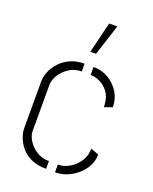

<svg xmlns="http://www.w3.org/2000/svg" viewBox="-137 -806 707 885"><g transform="rotate(20 216.0 -364.0)"><path d="M206 -577 243 -729H283L234 -577ZM199 0Q154 0 123 -15Q92 -30 74 -53Q56 -76 48 -99.5Q40 -123 40 -141V-372Q40 -394 50 -419Q60 -444 80 -466Q100 -488 130 -502Q160 -516 200 -516V-478Q165 -478 138 -460Q111 -442 96 -417Q81 -392 81 -369V-141Q81 -121 96 -96.5Q111 -72 137.5 -55Q164 -38 199 -38ZM243 1V-37Q271 -37 297 -51.5Q323 -66 341 -90.5Q359 -115 362 -145L363 -159L402 -144Q402 -105 379 -72Q356 -39 319.5 -19Q283 1 243 1ZM352 -358 351 -374Q348 -410 330.5 -432.5Q313 -455 289.5 -466Q266 -477 244 -477V-516Q285 -516 318 -496.5Q351 -477 371 -444.5Q391 -412 391 -372Z"/></g></svg>

Font: Stick No Bills ExtraLight
Style: Regular
Weight: 200
Designer: Kosala Senevirathne, Siva Puranthara, Lasantha Premarathna, Tharique Azeez
Foundry: mooniak
Version: Version 2.000